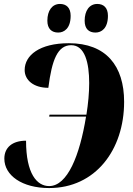

<svg xmlns="http://www.w3.org/2000/svg" viewBox="-20 -943 672 973"><path d="M464 -778C494 -778 527 -799 527 -863C527 -904 505 -923 473 -923C433 -923 409 -889 409 -838C409 -797 430 -778 464 -778ZM275 -778C305 -778 338 -799 338 -863C338 -904 316 -923 284 -923C244 -923 220 -889 220 -838C220 -797 242 -778 275 -778ZM229 10C464 10 609 -184 609 -427C609 -609 518 -724 329 -724C181 -724 105 -663 105 -588C105 -538 149 -498 225 -498C243 -640 272 -714 341 -714C410 -714 432 -625 432 -522C432 -474 427 -418 418 -362H231L229 -352H416C384 -155 322 0 229 0C168 0 112 -61 112 -230C43 -230 2 -196 2 -139C2 -54 92 10 229 10Z"/></svg>

Font: Noto Serif Display Condensed Black
Style: Italic
Weight: 900
Width: 3
Italic angle: -12°
Designer: Monotype Design Team
Foundry: Monotype Imaging Inc.
Version: Version 2.009